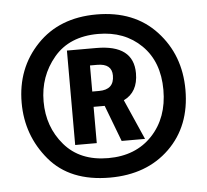

<svg xmlns="http://www.w3.org/2000/svg" viewBox="-44 -669 688 638"><g transform="rotate(-5 300.0 -350.0)"><path d="M573 -347Q573 -463 499.5 -542.5Q426 -622 300 -622Q176 -622 101.5 -544Q27 -466 27 -351Q27 -242 96 -160Q165 -78 298 -78Q421 -78 497 -152Q573 -226 573 -347ZM100 -349Q100 -433 152 -495Q204 -557 300 -557Q388 -557 444 -502Q500 -447 500 -353Q500 -260 445 -201.5Q390 -143 298 -143Q204 -143 152 -203.5Q100 -264 100 -349ZM264 -455H288Q337 -455 337 -415Q337 -368 287 -368H264ZM264 -196V-317H301L347 -196H425L366 -330Q414 -353 414 -416Q414 -511 290 -511H192V-196Z"/></g></svg>

Font: Noto Sans Mono UI
Style: Bold
Weight: 700
Designer: Monotype Design team
Foundry: Monotype Imaging Inc.
Version: 1.000